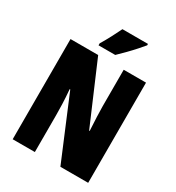

<svg xmlns="http://www.w3.org/2000/svg" viewBox="-215 -1107 1086 1185"><g transform="rotate(30 328.0 -514.5)"><path d="M597 -51H399L213 -495H209Q214 -436 215.5 -390.5Q217 -345 217 -314V-51H59V-765H256L441 -333H445Q442 -387 440 -430.5Q438 -474 438 -506V-765H597ZM488 -968Q474 -951 450.5 -924.5Q427 -898 399.5 -870Q372 -842 347 -818H228V-832Q252 -872 271 -908.5Q290 -945 306 -978H488Z"/></g></svg>

Font: Noto Sans Tamil UI ExtraCondensed Black
Style: Regular
Weight: 900
Width: 2
Designer: Jelle Bosma - Monotype Design Team
Foundry: Monotype Imaging Inc.
Version: Version 2.004; ttfautohint (v1.8.4.7-5d5b)